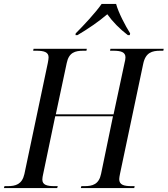

<svg xmlns="http://www.w3.org/2000/svg" viewBox="-43 -964 859 984"><path d="M345 -793 344 -784H354C407 -815 464 -854 507 -891C533 -854 570 -816 612 -784H622L624 -793C600 -831 564 -899 552 -944H478C446 -898 385 -833 345 -793ZM-23 0H250L253 -10H237C198 -10 174 -16 174 -44C174 -51 176 -63 178 -71L240 -368H536L475 -73C464 -19 431 -10 390 -10H374L371 0H645L647 -10H632C593 -10 568 -16 568 -46C568 -52 570 -63 572 -73L691 -637C703 -695 737 -704 778 -704H794L796 -714H523L521 -704H537C577 -704 600 -697 600 -670C600 -663 598 -651 595 -640L539 -378H243L299 -641C310 -695 342 -704 384 -704H400L402 -714H129L127 -704H143C183 -704 206 -697 206 -670C206 -664 204 -651 202 -641L82 -72C70 -19 37 -10 -4 -10H-20Z"/></svg>

Font: Noto Serif Display SemiCondensed
Style: Italic
Weight: 400
Width: 4
Italic angle: -12°
Designer: Monotype Design Team
Foundry: Monotype Imaging Inc.
Version: Version 2.009